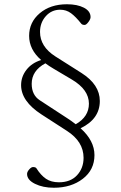

<svg xmlns="http://www.w3.org/2000/svg" viewBox="-20 -694 574 911"><path d="M235.4 196.8Q183.6 196.8 146 178.2Q108.4 159.7 108.4 131.3Q108.4 121.6 118.4 110.1Q128.4 98.6 136.7 98.6Q148.9 98.6 152.8 104.5Q173.8 137.7 198.2 154.3Q222.7 170.9 259.8 170.9Q314.5 170.9 345.5 137.5Q376.5 104 376.5 54.7Q376.5 -22 297.9 -72.8L176.3 -151.4Q80.1 -213.9 80.1 -290Q80.1 -330.1 105.5 -362.8Q130.9 -395.5 175.3 -409.2Q118.2 -459 118.2 -523.9Q118.2 -588.4 168.5 -631.1Q218.8 -673.8 297.4 -673.8Q346.7 -673.8 378.2 -657.5Q409.7 -641.1 409.7 -612.8Q409.7 -603 399.4 -589.4Q389.2 -575.7 381.3 -575.7Q370.6 -575.7 365.7 -581.5Q339.4 -614.7 316.9 -631.3Q294.4 -647.9 265.6 -647.9Q224.6 -647.9 197.3 -617.2Q169.9 -586.4 169.9 -542.5Q169.9 -472.7 242.7 -426.3L366.7 -347.7Q453.6 -292.5 453.6 -214.8Q453.6 -129.4 362.3 -85.4Q428.2 -26.4 428.2 42Q428.2 111.8 373 154.3Q317.9 196.8 235.4 196.8ZM298.8 -133.3Q316.4 -122.1 339.4 -104.5Q401.9 -140.1 401.9 -202.1Q401.9 -268.6 321.3 -316.4L233.9 -368.2Q212.4 -380.9 195.3 -393.6Q130.4 -358.4 130.4 -296.4Q130.4 -242.7 169.4 -217.8Z"/></svg>

Font: Elstob ExtraLight
Style: Regular
Weight: 200
Designer: Peter S. Baker
Version: Version 1.015